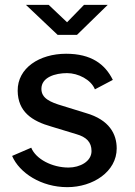

<svg xmlns="http://www.w3.org/2000/svg" viewBox="-20 -762 557 793"><path d="M258 11C364 11 462 -53 462 -149C462 -208 432 -267 335 -295L238 -325C187 -340 151 -356 151 -395C151 -443 208 -460 257 -460C303 -460 356 -433 372 -393L446 -432C414 -497 357 -540 253 -540C143 -540 52 -481 53 -387C54 -301 111 -262 193 -239L295 -208C337 -196 358 -175 358 -138C358 -95 310 -70 263 -70C195 -70 128 -105 109 -152L30 -118C60 -48 150 11 258 11ZM257 -670 181 -742H87L218 -618H298L425 -742H327Z"/></svg>

Font: Cheyenne Sans Medium
Style: Regular
Weight: 500
Designer: The Public Sans project authors (U.S. Web Design System), Libre Franklin designed by Pablo Impallari and Rodrigo Fuenzal
Foundry: The Cheyenne Sans Project Authors
Version: Version 2.007